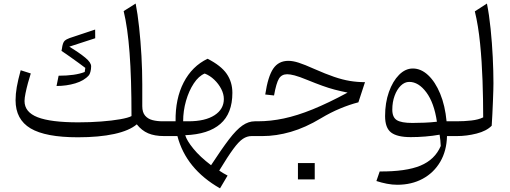

<svg xmlns="http://www.w3.org/2000/svg" viewBox="-20 -764 2866 1078"><path d="M778.8 -168Q778.8 -133.3 794.7 -114.7Q810.5 -96.2 836.4 -89.6Q862.3 -83 892.1 -83H902.3V0H901.9Q848.1 0 811.8 -15.6Q775.4 -31.2 748 -65.9Q706.1 -30.3 621.1 -11.7Q536.1 6.8 417.5 6.8Q235.8 6.8 151.6 -43.2Q67.4 -93.3 67.4 -201.2Q67.4 -235.8 74.2 -275.4Q81.1 -314.9 96.2 -369.6L152.8 -351.6Q145 -328.1 137 -298.1Q128.9 -268.1 123.3 -240.7Q117.7 -213.4 117.7 -196.8Q117.7 -134.3 191.4 -105.7Q265.1 -77.1 419.4 -77.1Q485.8 -77.1 547.6 -81.8Q609.4 -86.4 654.8 -94.5Q700.2 -102.5 718.3 -112.3Q718.3 -324.7 707.5 -466.8Q696.8 -608.9 674.3 -701.7L741.7 -744.1Q752.9 -687 761.2 -610.1Q769.5 -533.2 774.2 -450.2Q778.8 -367.2 778.8 -291.5ZM514.2 -598.1 514.6 -549.3 369.1 -502Q426.8 -466.8 459.2 -439.9Q491.7 -413.1 491.7 -391.6Q491.7 -375.5 487.8 -361.1Q483.9 -346.7 479 -341.3Q452.6 -311 402.8 -296.1Q353 -281.2 297.4 -281.2L309.1 -338.9Q402.3 -338.9 455.6 -359.9L459 -382.8Q445.3 -393.6 421.6 -410.6Q397.9 -427.7 372.3 -446Q346.7 -464.4 325.2 -478.5L327.6 -490.2Q332 -524.9 342.8 -534.7Q353.5 -544.4 372.1 -550.8Z M1145.5 -434.1Q1221.2 -395.5 1252.9 -349.4Q1284.7 -303.2 1284.7 -242.7Q1284.7 -127 1217.3 -68.4Q1149.9 -9.8 1020 -4.9Q1028.8 25.4 1065.7 70.8Q1102.5 116.2 1165 163.6Q1224.6 72.3 1265.9 18.3Q1307.1 -35.6 1341.1 -59.3Q1375 -83 1411.1 -83H1411.6V0H1392.1Q1367.2 0 1343.8 15.4Q1320.3 30.8 1289.6 72.8Q1258.8 114.7 1210.9 193.8Q1219.7 200.2 1232.2 207.5Q1244.6 214.8 1257.8 221.7L1215.3 293.5Q1024.4 184.6 976.1 0H902.3Q886.7 0 886.7 -31.7V-51.3Q886.7 -83 902.3 -83H965.8Q963.9 -209.5 1011.2 -301Q1058.6 -392.6 1145.5 -434.1ZM1129.4 -351.1Q1095.7 -337.4 1068.1 -295.7Q1040.5 -253.9 1024.4 -197.8Q1008.3 -141.6 1008.3 -83H1038.1Q1131.8 -83 1184.3 -116.9Q1236.8 -150.9 1236.8 -208Q1236.8 -235.8 1222.2 -264.4Q1207.5 -293 1183.1 -316.4Q1158.7 -339.8 1129.4 -351.1Z M1599.1 -422.4Q1624.5 -422.4 1656.7 -412.1Q1689 -401.9 1745.6 -376.5Q1807.6 -349.1 1855.2 -332.8Q1902.8 -316.4 1944.3 -309.6Q1985.8 -302.7 2029.3 -302.7L1992.2 -189.5Q1942.4 -176.8 1889.2 -154.5Q1835.9 -132.3 1782.2 -100.1Q1694.8 -47.4 1612.8 -23.7Q1530.8 0 1453.6 0H1411.6Q1396 0 1396 -31.7V-51.3Q1396 -83 1411.6 -83H1427.2Q1499 -83 1573.7 -98.9Q1648.4 -114.7 1735.6 -150.1Q1822.8 -185.5 1931.6 -244.1Q1892.6 -252 1859.1 -260.7Q1825.7 -269.5 1789.8 -282.5Q1753.9 -295.4 1707 -314.5Q1659.7 -334 1634 -340.6Q1608.4 -347.2 1592.8 -347.2Q1561.5 -347.2 1546.4 -322.8Q1531.2 -298.3 1518.6 -228L1469.2 -233.4Q1484.4 -335 1514.2 -378.7Q1543.9 -422.4 1599.1 -422.4ZM1652.8 151.4H1747.1V243.2H1652.8Z M2297.9 -379.4Q2343.8 -379.4 2383.8 -342Q2423.8 -304.7 2451.4 -238Q2479 -171.4 2487.3 -83H2544.9V0H2489.7Q2487.8 83 2451.7 144.5Q2415.5 206.1 2353.3 239.7Q2291 273.4 2210.4 273.4Q2182.1 273.4 2152.1 267.6Q2122.1 261.7 2093.3 252.4L2111.8 198.7Q2259.3 199.7 2340.6 166Q2421.9 132.3 2454.6 55.7Q2454.1 38.6 2452.4 24.2Q2450.7 9.8 2448.2 -7.8Q2410.2 -1 2368.7 2.4Q2327.1 5.9 2286.1 5.9Q2210 5.9 2176 -20Q2142.1 -45.9 2142.1 -112.3Q2142.1 -187 2163.6 -247.6Q2185.1 -308.1 2220.5 -343.8Q2255.9 -379.4 2297.9 -379.4ZM2277.8 -304.2Q2252 -304.2 2230.2 -283Q2208.5 -261.7 2195.6 -226.3Q2182.6 -190.9 2182.6 -148.4Q2182.6 -105.5 2207.8 -89.6Q2232.9 -73.7 2295.4 -73.7Q2327.1 -73.7 2363.5 -75.2Q2399.9 -76.7 2433.1 -80.6Q2417.5 -186.5 2373.8 -245.4Q2330.1 -304.2 2277.8 -304.2Z M2713.9 -744.1Q2726.6 -681.2 2734.6 -602.1Q2742.7 -522.9 2746.6 -443.1Q2750.5 -363.3 2750.5 -296.9Q2750.5 -285.6 2749.8 -257.8Q2749 -230 2747.6 -194.3Q2746.1 -158.7 2744.4 -122.3Q2742.7 -85.9 2740.7 -58.1Q2711.4 -28.3 2656 -14.2Q2600.6 0 2544.9 0Q2529.3 0 2529.3 -31.7V-51.3Q2529.3 -83 2544.9 -83Q2585.9 -83 2626 -87.4Q2666 -91.8 2692.9 -105Q2692.9 -204.6 2689.2 -311.8Q2685.5 -418.9 2675.5 -519.5Q2665.5 -620.1 2646 -700.2Z"/></svg>

Font: Pinar-DS3-FD Regular
Style: Regular
Weight: 400
Designer: Amin Abedi
Version: Version 3.000